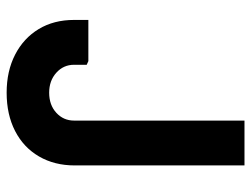

<svg xmlns="http://www.w3.org/2000/svg" viewBox="-109 -631 756 578"><g transform="rotate(90 269.0 -342.0)"><path d="M259 16Q194 16 144.5 -9.5Q95 -35 67.5 -80.5Q40 -126 40 -187V-230H164L175 -225V-187Q175 -155 199 -133.5Q223 -112 259 -112Q296 -112 319.5 -133.5Q343 -155 343 -187V-700H478V-189Q478 -128 451 -81.5Q424 -35 374.5 -9.5Q325 16 259 16Z"/></g></svg>

Font: Fustat ExtraBold
Style: Regular
Weight: 800
Designer: Mohamed Gaber, Khaled Hosny, Laura Garcia Mut
Foundry: Kief Type Foundry, Alif Type Foundry, Hard Type Foundry
Version: Version 1.007